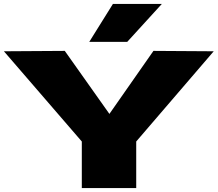

<svg xmlns="http://www.w3.org/2000/svg" viewBox="-25 -961 1112 981"><path d="M393 0V-238L-5 -699L306 -701L534 -379L759 -701L1067 -699L671 -238V0ZM431 -747 552 -941H802L625 -747Z"/></svg>

Font: Georama Extra Expanded ExtraBold
Style: Regular
Weight: 800
Width: 8
Designer: Jean-Baptiste Levee
Foundry: Production Type
Version: Version 1.000